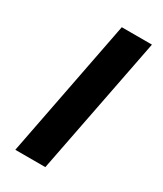

<svg xmlns="http://www.w3.org/2000/svg" viewBox="-159 -668 619 730"><g transform="rotate(30 151.0 -303.0)"><path d="M285.2 -606 167 0H35.2L152.8 -606Z"/></g></svg>

Font: Arimo
Style: Bold Italic
Weight: 700
Italic angle: -12°
Designer: Steve Matteson
Foundry: Monotype Imaging Inc.
Version: Version 1.33